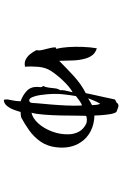

<svg xmlns="http://www.w3.org/2000/svg" viewBox="169 -780 661 1040"><g transform="rotate(90 500.0 -260.5)"><path d="M778 -232Q772 -184 747 -148.5Q722 -113 687 -88Q652 -63 616 -44Q597 -41 587 -41Q583 -26 575 -4.5Q567 17 554 33Q541 49 521 50Q518 38 519.5 27Q521 16 524 4Q526 -6 527.5 -17Q529 -28 529 -41Q498 -52 474.5 -73Q451 -94 451 -130Q451 -133 452 -139Q453 -145 452.5 -151Q452 -157 446 -164Q453 -176 455 -193Q457 -210 459 -227Q461 -244 469 -255Q468 -267 470.5 -280.5Q473 -294 476 -305Q477 -310 478.5 -314.5Q480 -319 480 -323Q452 -307 420 -274Q388 -241 365 -206Q346 -177 342.5 -137.5Q339 -98 342 -65Q319 -60 301.5 -69.5Q284 -79 272 -95Q260 -111 252 -127Q255 -138 252.5 -151.5Q250 -165 246 -179Q243 -192 240 -204.5Q237 -217 237 -229Q237 -233 242 -233Q245 -233 245 -236Q238 -262 235.5 -299Q233 -336 234.5 -377Q236 -418 242 -454Q266 -447 279.5 -429.5Q293 -412 299 -387Q307 -358 308 -321.5Q309 -285 310 -250Q350 -290 393 -329.5Q436 -369 485 -394Q488 -409 494 -436.5Q500 -464 507 -495Q514 -526 519 -551Q524 -556 530.5 -558Q537 -560 540 -566Q549 -573 558.5 -570.5Q568 -568 579 -563Q584 -561 587 -560Q595 -549 598.5 -527.5Q602 -506 604 -482.5Q606 -459 606 -441Q653 -440 691 -420.5Q729 -401 751 -367Q788 -312 778 -232ZM708 -299Q708 -331 693.5 -357.5Q679 -384 647 -398Q624 -403 608 -396Q608 -389 607.5 -376Q607 -363 607 -346Q607 -309 606 -260.5Q605 -212 601.5 -168Q598 -124 591 -100Q622 -107 649 -137Q676 -167 692.5 -210.5Q709 -254 708 -299ZM552 -373Q542 -372 525.5 -359.5Q509 -347 501 -341Q496 -313 491.5 -273.5Q487 -234 491 -185Q492 -170 495.5 -146.5Q499 -123 506.5 -105Q514 -87 525 -88Q535 -89 537 -98.5Q539 -108 539 -120Q539 -123 539.5 -126Q540 -129 540 -132V-133Q543 -164 546.5 -205.5Q550 -247 552 -291Q554 -335 552 -373ZM550 -428Q550 -436 548.5 -450.5Q547 -465 542 -472Q531 -453 522 -430Q513 -407 513 -407Q521 -412 532 -418Q543 -424 550 -428Z"/></g></svg>

Font: Yuji Syuku
Style: Regular
Weight: 400
Designer: Kataoka Yuji
Foundry: Kinuta Font Factory
Version: Version 3.002